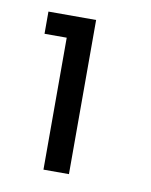

<svg xmlns="http://www.w3.org/2000/svg" viewBox="-54 -792 361 460"><g transform="rotate(10 126.5 -562.5)"><path d="M82 -696H28V-750H144V-375H82Z"/></g></svg>

Font: Oakes Grotesk
Style: Bold Italic
Weight: 600
Italic angle: -8°
Designer: Samuel Oakes
Foundry: Samuel Oakes
Version: Version 1.000;PS 001.000;hotconv 1.0.88;makeotf.lib2.5.64775